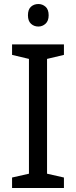

<svg xmlns="http://www.w3.org/2000/svg" viewBox="-20 -935 379 955"><path d="M298 0H40V-52L124 -71V-642L40 -662V-714H298V-662L214 -642V-71L298 -52ZM171 -915Q191 -915 206.5 -901.5Q222 -888 222 -859Q222 -831 206.5 -817Q191 -803 171 -803Q149 -803 134 -817Q119 -831 119 -859Q119 -888 134 -901.5Q149 -915 171 -915Z"/></svg>

Font: Noto Sans Samaritan
Style: Regular
Weight: 400
Designer: Monotype Design Team
Foundry: Monotype Imaging Inc.
Version: Version 2.001; ttfautohint (v1.8.4.7-5d5b)